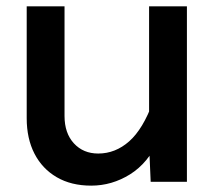

<svg xmlns="http://www.w3.org/2000/svg" viewBox="-20 -572 690 604"><path d="M183 -552V-207Q183 -153 212.5 -121Q242 -89 289 -89Q343 -89 386.5 -127.5Q430 -166 461 -251L479 -132Q446 -59 389 -23.5Q332 12 267 12Q204 12 158.5 -14.5Q113 -41 88.5 -88.5Q64 -136 64 -200V-552ZM568 -552V0H454L449 -116V-552Z"/></svg>

Font: Azeret Mono Thin Medium
Style: Regular
Weight: 500
Version: Version 1.002